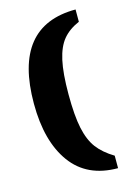

<svg xmlns="http://www.w3.org/2000/svg" viewBox="-119 -755 668 921"><g transform="rotate(-15 215.0 -294.0)"><path d="M40 -303Q40 -688 350 -688V-627Q299 -605 269.5 -569.5Q240 -534 226 -471Q212 -408 212 -303Q212 -197 225.5 -134Q239 -71 268 -32.5Q297 6 350 38V100Q197 100 118.5 -8Q40 -116 40 -303Z"/></g></svg>

Font: Dashboard
Style: Regular
Weight: 400
Designer: jaiki
Version: Version 1.000